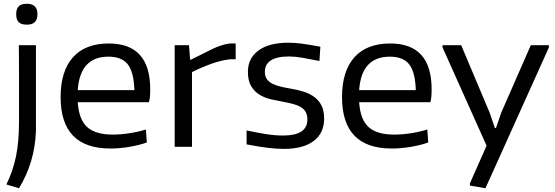

<svg xmlns="http://www.w3.org/2000/svg" viewBox="-20 -780 2951 1020"><path d="M123 -649Q93 -649 79.5 -662Q66 -675 66 -704Q66 -733 79.5 -746.5Q93 -760 123 -760Q179 -760 179 -704Q179 -649 123 -649ZM14 200Q32 163 44.5 126.5Q57 90 65 50.5Q73 11 77 -34Q81 -79 81 -134Q81 -139 81 -167Q81 -195 81 -235Q81 -275 81 -322Q81 -369 81 -412.5Q81 -456 80.5 -490.5Q80 -525 80 -540H171V-86Q168 -1 145.5 75Q123 151 81 220Z M566 9Q302 9 302 -264Q302 -402 367.5 -475.5Q433 -549 558 -549Q778 -549 778 -306Q778 -284 776.5 -266.5Q775 -249 771 -237H393Q399 -145 443 -105Q487 -65 579 -65Q621 -65 667 -72Q713 -79 755 -92L760 -23Q717 -8 665.5 0.5Q614 9 566 9ZM556 -479Q405 -479 393 -301H694Q691 -397 659 -438Q627 -479 556 -479Z M908 -540H984L990 -463H994Q1063 -498 1111 -521Q1159 -544 1201 -549H1232V-465H1202Q1156 -460 1104 -441.5Q1052 -423 1000 -397V0H908Z M1488 11Q1450 11 1404 5.5Q1358 0 1290 -13V-87Q1346 -75 1393.5 -67.5Q1441 -60 1484 -60Q1613 -60 1613 -145Q1613 -169 1604 -185Q1595 -201 1578.5 -211Q1562 -221 1539.5 -227Q1517 -233 1491 -238Q1458 -244 1423.5 -251.5Q1389 -259 1361 -275.5Q1333 -292 1315 -321Q1297 -350 1297 -398Q1297 -471 1353.5 -512Q1410 -553 1510 -553Q1528 -553 1544.5 -552Q1561 -551 1580.5 -548.5Q1600 -546 1624.5 -542Q1649 -538 1682 -532L1677 -456Q1623 -467 1585 -473.5Q1547 -480 1515 -480Q1451 -480 1419 -459Q1387 -438 1387 -399Q1387 -375 1397.5 -360Q1408 -345 1426.5 -335.5Q1445 -326 1470 -320Q1495 -314 1525 -309Q1562 -303 1594.5 -292.5Q1627 -282 1651 -264Q1675 -246 1688.5 -218.5Q1702 -191 1702 -150Q1702 -73 1646.5 -31Q1591 11 1488 11Z M2061 9Q1797 9 1797 -264Q1797 -402 1862.5 -475.5Q1928 -549 2053 -549Q2273 -549 2273 -306Q2273 -284 2271.5 -266.5Q2270 -249 2266 -237H1888Q1894 -145 1938 -105Q1982 -65 2074 -65Q2116 -65 2162 -72Q2208 -79 2250 -92L2255 -23Q2212 -8 2160.5 0.5Q2109 9 2061 9ZM2051 -479Q1900 -479 1888 -301H2189Q2186 -397 2154 -438Q2122 -479 2051 -479Z M2477 206 2476 195 2565 -6 2331 -528V-540H2430L2581 -182L2609 -100H2615L2643 -182L2800 -540H2896V-528L2559 220Z"/></svg>

Font: Encode Sans Wide
Style: Regular
Weight: 400
Designer: Pablo Impallari, Andres Torresi
Foundry: Pablo Impallari, Andres Torresi
Version: Version 1.000; ttfautohint (v1.00) -l 8 -r 50 -G 200 -x 14 -